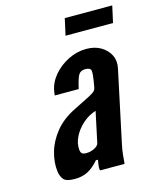

<svg xmlns="http://www.w3.org/2000/svg" viewBox="-110 -795 727 881"><g transform="rotate(-15 254.0 -354.5)"><path d="M136 8Q171.5 8 198.2 -5.8Q225 -19.5 251 -50H261Q252.5 -7 258.5 0H374Q376 -27.5 377.8 -43Q379.5 -58.5 381.5 -69.8Q383.5 -81 386.5 -95L458 -431Q465.5 -465 451.8 -493Q438 -521 409 -538Q380 -555 340.5 -555Q295.5 -555 253.5 -534Q211.5 -513 182.8 -478.5Q154 -444 148 -403.5L145.5 -386H259.5Q271 -438 281 -452.2Q291 -466.5 311 -466.5Q337 -466.5 339 -451.8Q341 -437 336 -407.5L331 -377.5Q329.5 -369.5 326.8 -363.8Q324 -358 313.8 -351.2Q303.5 -344.5 280.8 -333Q258 -321.5 217 -301Q159.5 -272.5 124.5 -229.5Q89.5 -186.5 75.8 -138.2Q62 -90 67.5 -46Q70.5 -23 82.8 -7.5Q95 8 136 8ZM217.5 -93Q202 -93 196.5 -98.8Q191 -104.5 190 -114Q186.5 -145 201.8 -176.5Q217 -208 245.2 -233.2Q273.5 -258.5 308.5 -269.5L277.5 -124Q275 -112 256.8 -102.5Q238.5 -93 217.5 -93ZM264.5 -638H490L507.5 -717H282Z"/></g></svg>

Font: League Gothic SemiExpanded Italic
Style: Regular
Weight: 400
Width: 6
Designer: The League of Moveable Type
Version: Version 1.600; ttfautohint (v1.8.3)